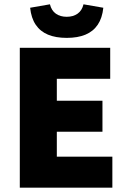

<svg xmlns="http://www.w3.org/2000/svg" viewBox="-20 -872 596 892"><path d="M72 0V-650H492V-506H244V-404H456V-260H244V-144H502V0ZM290 -696Q239 -696 203 -711Q167 -726 146 -757Q125 -788 120 -836L212 -852Q219 -823 239.5 -808.5Q260 -794 290 -794Q320 -794 340.5 -808.5Q361 -823 368 -852L460 -836Q455 -788 434 -757Q413 -726 377 -711Q341 -696 290 -696Z"/></svg>

Font: Source Sans 3 Black
Style: Regular
Weight: 900
Designer: Paul D. Hunt
Foundry: Adobe
Version: Version 3.046;hotconv 1.0.118;makeotfexe 2.5.65603